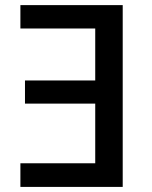

<svg xmlns="http://www.w3.org/2000/svg" viewBox="-20 -734 597 754"><path d="M461.9 0V-713.9H60.1V-622.1H354V-418H78.1V-327.1H354V-92.8H60.1V0Z"/></svg>

Font: Noto Reveo Sans
Style: Regular
Weight: 500
Designer: Monotype Design Team
Foundry: Monotype Imaging Inc.
Version: Version 2.007